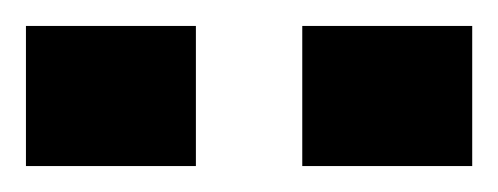

<svg xmlns="http://www.w3.org/2000/svg" viewBox="-20 -723 384 148"><path d="M0 -595V-703H131V-595ZM213 -595V-703H344V-595Z"/></svg>

Font: Saira Thin
Style: Bold
Weight: 700
Version: Version 1.101